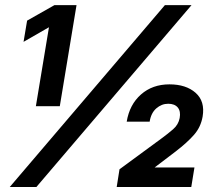

<svg xmlns="http://www.w3.org/2000/svg" viewBox="-20 -748 860 768"><path d="M286.1 -727.5 219.2 -323.2H123.5L175.8 -638.7H175.3L74.2 -580.6L88.4 -665.5L197.8 -727.5ZM19 0 639.6 -727.5H746.1L125.5 0ZM446.8 0 458 -70.8 627.4 -195.3Q650.9 -212.4 672.4 -231Q693.8 -249.5 698.7 -275.9Q703.6 -302.7 691.2 -317.9Q678.7 -333 652.8 -333Q626.5 -333 605.2 -314.5Q584 -295.9 578.6 -261.2H486.8Q498 -329.6 543.9 -370.1Q589.8 -410.6 657.7 -410.6Q724.1 -410.6 762.5 -376.7Q800.8 -342.8 790.5 -281.7Q783.2 -239.7 756.3 -209Q729.5 -178.2 682.6 -142.1L599.1 -78.6V-78.1H757.8L745.1 0Z"/></svg>

Font: Inter Display
Style: Bold Italic
Weight: 700
Italic angle: -9.39999°
Designer: Rasmus Andersson
Foundry: rsms
Version: Version 4.000;git-a52131595